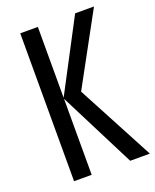

<svg xmlns="http://www.w3.org/2000/svg" viewBox="-135 -793 705 871"><g transform="rotate(-20 218.0 -357.0)"><path d="M436 0H341L155 -367V0H70V-714H155V-372L335 -714H426L239 -371Z"/></g></svg>

Font: Noto Sans Display Condensed
Style: Regular
Weight: 400
Width: 3
Designer: Monotype Design Team
Foundry: Monotype Imaging Inc.
Version: Version 1.900